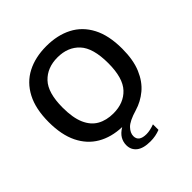

<svg xmlns="http://www.w3.org/2000/svg" viewBox="-251 -924 1313 1313"><g transform="rotate(-45 406.0 -267.5)"><path d="M449.5 215.5Q382 215.5 348 188.8Q314 162 314 116.5Q314 85.5 329.5 58.5Q345 31.5 382 9Q280.5 5.5 206.2 -37.8Q132 -81 91.2 -164Q50.5 -247 50.5 -370Q50.5 -498 94.8 -582.2Q139 -666.5 219 -708Q299 -749.5 406 -749.5Q513.5 -749.5 593.2 -708.2Q673 -667 717.2 -582.8Q761.5 -498.5 761.5 -370Q761.5 -261.5 730.2 -187.5Q699 -113.5 646.2 -69.5Q593.5 -25.5 529 -6.5Q447.5 17.5 419.8 47Q392 76.5 392 107Q392 161 466 161Q499 161 544 144.5V198Q522 206.5 499 211Q476 215.5 449.5 215.5ZM406 -99Q506.5 -99 565.2 -161.8Q624 -224.5 624 -367Q624 -514 565 -577.5Q506 -641 406 -641Q306.5 -641 247.2 -578.5Q188 -516 188 -373Q188 -274.5 214.5 -214.2Q241 -154 290 -126.5Q339 -99 406 -99Z"/></g></svg>

Font: Encode Sans Semi Expanded SemiBold
Style: Regular
Weight: 600
Width: 6
Designer: Multiple Designers
Foundry: Impallari Type
Version: Version 3.000; ttfautohint (v1.8.3) -l 8 -r 50 -G 200 -x 14 